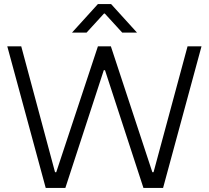

<svg xmlns="http://www.w3.org/2000/svg" viewBox="-20 -929 1032 949"><path d="M16 -700H85L252 -78H258L464 -700H528L733 -78H739L907 -700H976L786 0H689L499 -582H493L303 0H206ZM464 -909H529L657 -768H584L498 -862H494L408 -768H336Z"/></svg>

Font: Lopes Sans Light
Style: Regular
Weight: 300
Designer: Gabriel Lam, Diego Maldonado
Foundry: TypeRant, Foresti Design
Version: Version 4.000